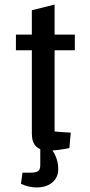

<svg xmlns="http://www.w3.org/2000/svg" viewBox="-20 -652 394 844"><path d="M194 10Q157 10 138.5 -8.5Q120 -27 120 -65V-607L220 -632V-74Q234 -73 250 -71.5Q266 -70 291 -69L285 -1Q254 5 232 7.5Q210 10 194 10ZM50 -431V-500H309V-431ZM140 172Q107 172 72 156L79 107H114Q138 107 147.5 100Q157 93 157 75V-21H177Q203 -7 219.5 24Q236 55 236 91Q236 128 210 150Q184 172 140 172Z"/></svg>

Font: Changa
Style: Regular
Weight: 400
Designer: Eduardo Rodriguez Tunni
Foundry: Eduardo Rodriguez Tunni
Version: Version 3.003